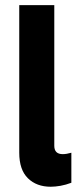

<svg xmlns="http://www.w3.org/2000/svg" viewBox="-20 -717 326 748"><path d="M55 -122V-697H191.5V-149Q191.5 -116.5 224.5 -116.5Q239 -116.5 258 -122V-5Q237 3 216 6.8Q195 10.5 177.5 10.5Q122.5 10.5 88.8 -22.5Q55 -55.5 55 -122Z"/></svg>

Font: HK Grotesk ExtraBold
Style: Regular
Weight: 800
Designer: Alfredo Marco Pradil
Foundry: Hanken Design Co.
Version: Version 3.001